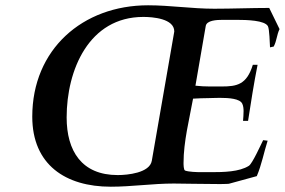

<svg xmlns="http://www.w3.org/2000/svg" viewBox="-20 -695 1077 726"><path d="M102 -254C102 -72 228 11 399 11C478 11 557 -1 637 -1C657 -1 759 1 813 1C831 1 843 0 845 0L951 -29C969 -71 978 -119 992 -163L975 -165C966 -147 934 -76 921 -68C885 -45 825 -44 779 -44H759H743C722 -44 694 -45 680 -50C674 -52 674 -74 674 -79C674 -160 696 -244 710 -322C729 -323 749 -324 768 -324C778 -324 794 -325 811 -325C846 -325 887 -322 896 -303C900 -295 901 -284 901 -275C901 -263 900 -250 899 -238H918C929 -309 940 -380 954 -450H936C913 -375 876 -368 818 -368H773C755 -368 737 -369 719 -371L758 -597C762 -618 798 -620 824 -620H843H872C915 -620 981 -618 993 -596C999 -585 1000 -531 1001 -516L1015 -519C1027 -542 1026 -562 1037 -585L998 -665C929 -665 859 -662 790 -662C706 -662 623 -675 540 -675C292 -675 102 -508 102 -254ZM232 -251C232 -430 316 -631 522 -631C557 -631 639 -625 639 -576L554 -87C546 -41 462 -33 425 -33C289 -33 232 -124 232 -251Z"/></svg>

Font: KpRoman
Style: SemiboldItalic
Weight: 600
Italic angle: -11°
Version: Version 0.66